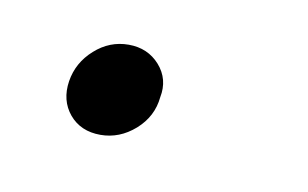

<svg xmlns="http://www.w3.org/2000/svg" viewBox="-28 -101 241 150"><g transform="rotate(10 92.5 -25.5)"><path d="M56.2 11.2Q40.5 11.2 31.5 0.5Q22.5 -10.3 24.9 -25.9Q27.3 -41 39.1 -51.5Q50.8 -62 65.9 -62Q81.1 -62 90.6 -51.3Q100.1 -40.5 97.2 -25.9Q95.7 -10.3 83.5 0.5Q71.3 11.2 56.2 11.2Z"/></g></svg>

Font: Human Sans ExtraLight
Style: Italic
Weight: 200
Italic angle: -8°
Designer: Tim Radville
Foundry: Continuum
Version: Version 1.000;FEAKit 1.0